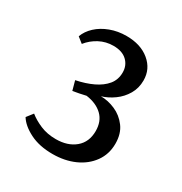

<svg xmlns="http://www.w3.org/2000/svg" viewBox="-129 -606 678 714"><g transform="rotate(30 210.5 -249.0)"><path d="M193 10Q136 10 95.5 -10.5Q55 -31 38 -59L59 -86Q80 -69 109.5 -56.5Q139 -44 176 -44Q227 -44 258.5 -70.5Q290 -97 290 -144Q290 -186 264.5 -210.5Q239 -235 195 -241Q182 -238 167.5 -235Q153 -232 140 -230L129 -270Q169 -278 200.5 -293Q232 -308 250 -330Q268 -352 268 -383Q268 -413 247.5 -432.5Q227 -452 189 -452Q157 -452 129.5 -437.5Q102 -423 83 -399L59 -418Q68 -443 90 -463.5Q112 -484 144 -496Q176 -508 213 -508Q274 -508 312 -476.5Q350 -445 350 -396Q350 -363 334.5 -336.5Q319 -310 294 -292Q269 -274 242 -266Q273 -266 304 -252.5Q335 -239 356 -211Q377 -183 377 -140Q377 -95 352.5 -61Q328 -27 286.5 -8.5Q245 10 193 10Z"/></g></svg>

Font: Yrsa
Style: Regular
Weight: 400
Designer: Anna Giedrys (Yrsa+Rasa design), David Brezina (Yrsa art-direction, Rasa art-direction, design)
Foundry: Rosetta Type Foundry
Version: Version 2.004